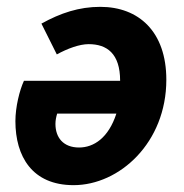

<svg xmlns="http://www.w3.org/2000/svg" viewBox="-20 -529 538 561"><path d="M195 12C329 12 466 -112 466 -296C466 -437 385 -509 273 -509C211 -509 157 -491 101 -460L146 -370C177 -387 212 -400 239 -400C292 -400 331 -373 331 -293H50C37 -265 25 -216 25 -175C25 -72 74 12 195 12ZM211 -98C165 -98 142 -127 142 -167C142 -177 144 -187 147 -197H320C297 -126 254 -98 211 -98Z"/></svg>

Font: Source Sans Pro
Style: Bold Italic
Weight: 700
Italic angle: -11°
Designer: Paul D. Hunt
Foundry: Adobe Systems Incorporated
Version: Version 3.006;hotconv 1.0.111;makeotfexe 2.5.65597